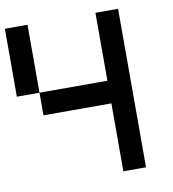

<svg xmlns="http://www.w3.org/2000/svg" viewBox="-86 -853 838 928"><g transform="rotate(-10 333.5 -389.0)"><path d="M111.1 -444.4H0V-777.8H111.1ZM444.4 -444.4V-777.8H555.6V0H444.4V-333.3H111.1V-444.4Z"/></g></svg>

Font: Pixeloid Sans
Style: Regular
Weight: 400
Designer: GGBotNet
Foundry: GGBotNet
Version: 0.5